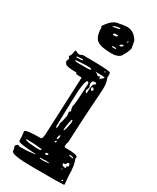

<svg xmlns="http://www.w3.org/2000/svg" viewBox="-241 -1031 898 1099"><g transform="rotate(30 208.0 -481.0)"><path d="M251 -963.9Q297.9 -963.9 326.2 -916L335 -871.1Q333 -848.6 305.7 -804.7Q287.1 -787.1 251 -787.1Q166 -787.1 145 -813.5Q124 -839.8 126 -888.7Q121.1 -888.7 121.1 -891.6V-893.6Q161.1 -957 205.1 -957Q215.8 -960.9 251 -963.9ZM177.7 -923.8V-922.9Q223.6 -928.7 223.6 -934.6L216.8 -937.5Q177.7 -931.6 177.7 -923.8ZM203.1 -884.8 210 -882.8H211.9Q228.5 -882.8 232.4 -893.6L230.5 -895.5H214.8Q203.1 -895.5 201.2 -884.8ZM293.9 -889.6V-884.8H295.9L300.8 -889.6V-895.5H298.8ZM266.6 -852.5V-847.7H271.5Q281.2 -847.7 287.1 -857.4V-862.3H283.2Q274.4 -862.3 266.6 -852.5ZM232.4 -823.2V-820.3H255.9L259.8 -823.2L255.9 -827.1H235.4ZM68.4 -698.2Q80.1 -689.5 95.7 -689.5L112.3 -697.3Q296.9 -697.3 296.9 -686.5L298.8 -677.7V-654.3Q309.6 -628.9 309.6 -601.6V-581.1Q295.9 -392.6 289.1 -221.7Q284.2 -213.9 283.2 -194.3Q286.1 -187.5 295.9 -187.5H300.8Q374 -187.5 374 -170.9L372.1 -168.9V-160.2Q387.7 -127.9 387.7 -57.6L392.6 -2.9L389.6 0L330.1 2H194.3Q41 2 41 -21.5Q41 -36.1 34.2 -50.8Q38.1 -61.5 47.9 -66.4H50.8Q57.6 -61.5 63.5 -61.5H66.4Q111.3 -61.5 160.2 -68.4V-71.3Q43.9 -78.1 43.9 -88.9L43 -100.6V-116.2L39.1 -150.4Q39.1 -165 141.6 -165Q155.3 -165 155.3 -225.6L170.9 -582H168.9Q118.2 -582 133.8 -591.8Q52.7 -591.8 52.7 -610.4Q47.9 -612.3 47.9 -621.1L54.7 -637.7Q54.7 -642.6 45.9 -651.4V-653.3Q57.6 -661.1 61.5 -696.3L63.5 -698.2ZM85.9 -670.9V-667H92.8Q127.9 -667 127.9 -671.9L125 -675.8H121.1Q85.9 -675.8 85.9 -670.9ZM266.6 -677.7 271.5 -672.9H273.4V-677.7L269.5 -681.6ZM90.8 -651.4V-648.4Q90.8 -643.6 109.4 -643.6H125H129.9H172.9Q194.3 -643.6 194.3 -649.4V-650.4Q194.3 -659.2 114.3 -653.3ZM223.6 -652.3V-649.4Q231.4 -649.4 246.1 -635.7H249Q252.9 -635.7 252.9 -640.6H254.9Q258.8 -639.6 262.7 -627H264.6L283.2 -642.6V-649.4L254.9 -650.4H235.4ZM230.5 -575.2 237.3 -553.7 228.5 -531.2Q234.4 -517.6 237.3 -517.6H239.3L241.2 -526.4V-534.2Q241.2 -584 255.9 -584L259.8 -588.9V-594.7L255.9 -597.7H248Q230.5 -597.7 230.5 -575.2ZM184.6 -271.5Q186.5 -260.7 189.5 -260.7Q193.4 -260.7 194.3 -273.4L193.4 -293.9Q199.2 -300.8 208 -348.6V-356.4L205.1 -376Q213.9 -380.9 213.9 -385.7Q208 -401.4 208 -415V-417Q213.9 -417 220.7 -570.3Q216.8 -581.1 213.9 -581.1H211.9Q193.4 -581.1 189.5 -447.3ZM249 -563.5V-556.6Q249 -547.9 255.9 -544.9H259.8L264.6 -549.8V-556.6Q261.7 -562.5 254.9 -565.4ZM242.2 -344.7Q230.5 -297.9 230.5 -269.5H232.4Q239.3 -269.5 249 -326.2V-335.9L248 -344.7ZM221.7 -216.8V-208H225.6Q232.4 -210 232.4 -223.6V-233.4H228.5Q223.6 -233.4 221.7 -216.8ZM220.7 -191.4V-184.6H225.6L230.5 -189.5V-192.4L227.5 -196.3H225.6ZM330.1 -162.1Q337.9 -157.2 358.4 -155.3V-158.2Q358.4 -163.1 341.8 -165H333ZM323.2 -103.5Q325.2 -86.9 346.7 -86.9H351.6V-89.8L348.6 -95.7Q348.6 -97.7 360.4 -102.5V-109.4Q360.4 -118.2 353.5 -121.1H348.6Q344.7 -120.1 339.8 -107.4ZM71.3 -117.2V-116.2Q81.1 -105.5 155.3 -103.5H164.1Q176.8 -103.5 177.7 -109.4V-112.3Q127 -119.1 80.1 -119.1ZM207 -102.5 211.9 -96.7H213.9Q225.6 -96.7 225.6 -109.4H218.8Q209 -109.4 207 -102.5ZM331.1 -71.3V-68.4H333L337.9 -73.2V-75.2H335ZM213.9 -66.4H194.3V-61.5L213.9 -59.6L252.9 -62.5V-66.4H246.1L230.5 -68.4ZM364.3 -16.6V-13.7H371.1L374 -16.6V-18.6L371.1 -21.5H369.1Z"/></g></svg>

Font: Love Ya Like A Sister
Style: Regular
Weight: 400
Designer: Kimberly Geswein
Foundry: Kimberly Geswein
Version: Version 1.002 2007